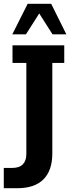

<svg xmlns="http://www.w3.org/2000/svg" viewBox="-41 -822 388 1013"><path d="M50 171H-21V64H23Q61 64 79.5 45Q98 26 98 -9V-490H25V-583H298V-490H235V-12Q235 77 188.5 124Q142 171 50 171ZM24 -641 105 -802H229L309 -641H236L166 -751L96 -641Z"/></svg>

Font: Rokkitt
Style: Bold
Weight: 700
Designer: Vernon Adams
Foundry: Vernon Adams
Version: Version 3.103